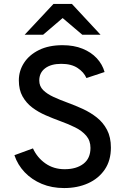

<svg xmlns="http://www.w3.org/2000/svg" viewBox="-20 -941 644 973"><path d="M305 12Q242.5 12 191.8 -9.2Q141 -30.5 105.2 -68Q69.5 -105.5 53 -154.5L147 -189Q168.5 -142 210.2 -112.8Q252 -83.5 307.5 -83.5Q367 -83.5 402.8 -111Q438.5 -138.5 438.5 -191.5Q438.5 -228 417.2 -253Q396 -278 361.2 -295.2Q326.5 -312.5 286 -327Q249 -340.5 211.5 -356.8Q174 -373 143.5 -396Q113 -419 94.2 -452.5Q75.5 -486 75.5 -533.5Q75.5 -582 101.8 -622.5Q128 -663 177.5 -687.5Q227 -712 297 -712Q354.5 -712 398.2 -694.2Q442 -676.5 470.5 -645.8Q499 -615 510 -576L418 -545.5Q405 -575.5 373.2 -596.5Q341.5 -617.5 290.5 -617.5Q238.5 -617.5 208.8 -595Q179 -572.5 179 -533Q179 -504 199 -484.2Q219 -464.5 251.8 -449.5Q284.5 -434.5 323 -420.5Q361.5 -406.5 400 -388.8Q438.5 -371 470.8 -345.5Q503 -320 522.5 -282.8Q542 -245.5 542 -193Q542 -127.5 510.8 -81.8Q479.5 -36 426 -12Q372.5 12 305 12ZM105 -765 251 -921H344.5L489.5 -765H397L297.5 -849.5L198.5 -765Z"/></svg>

Font: Overpass Medium
Style: Regular
Weight: 500
Designer: Delve Withrington, Dave Bailey, Thomas Jockin
Foundry: Delve Fonts LLC
Version: Version 4.000